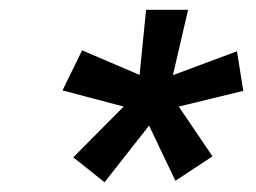

<svg xmlns="http://www.w3.org/2000/svg" viewBox="-20 -736 525 393"><path d="M261 -535 279 -716H365L323 -535ZM297 -506 288 -565 465 -631 478 -550ZM339 -366 266 -519 320 -556 415 -416ZM194 -363 130 -414 268 -553 315 -517ZM278 -506 108 -551 148 -633 307 -565Z"/></svg>

Font: Figtree Light SemiBold
Style: Italic
Weight: 600
Italic angle: -9.5°
Version: Version 2.001;gftools[0.9.30]